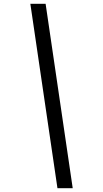

<svg xmlns="http://www.w3.org/2000/svg" viewBox="-20 -843 540 1006"><path d="M281 143 139 -823H219L361 143Z"/></svg>

Font: Iosevka Term Curly Oblique
Style: Regular
Weight: 400
Italic angle: -9°
Designer: Belleve Invis
Foundry: Belleve Invis
Version: Version 32.3.0